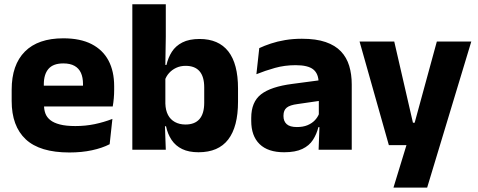

<svg xmlns="http://www.w3.org/2000/svg" viewBox="-20 -680 2170 872"><path d="M295 12.5Q161 12.5 97 -47.2Q33 -107 33 -221.5V-272.5Q33 -385.5 93 -445.8Q153 -506 267.5 -506Q344.5 -506 395.8 -479.8Q447 -453.5 472.8 -405Q498.5 -356.5 498.5 -288.5V-272Q498.5 -253 496.8 -233.2Q495 -213.5 492 -196.5H354Q356 -225.5 356.5 -251.2Q357 -277 357 -298Q357 -328.5 347.5 -349.2Q338 -370 318.2 -381Q298.5 -392 267.5 -392Q221.5 -392 200.2 -367.2Q179 -342.5 179 -297V-252L180 -235.5V-200.5Q180 -181.5 186.2 -164.5Q192.5 -147.5 208.2 -134.8Q224 -122 251.8 -114.8Q279.5 -107.5 322.5 -107.5Q368 -107.5 410 -116.2Q452 -125 490.5 -140L478 -25Q444 -7.5 397.5 2.5Q351 12.5 295 12.5ZM114 -196.5V-291H461V-196.5Z M881.5 11.5Q837.5 11.5 807.5 -3Q777.5 -17.5 759.5 -44.2Q741.5 -71 734 -106.5H694.5L731 -209.5Q732 -179 743 -158Q754 -137 774.5 -125.8Q795 -114.5 822.5 -114.5Q864.5 -114.5 886 -139.2Q907.5 -164 907.5 -213.5V-283Q907.5 -332 886.2 -356.5Q865 -381 823 -381Q799.5 -381 780.2 -372Q761 -363 747.8 -348.2Q734.5 -333.5 728.5 -314.5L694 -385H736Q743.5 -418 760.5 -444.8Q777.5 -471.5 808.2 -487.2Q839 -503 886.5 -503Q972.5 -503 1016.8 -446.8Q1061 -390.5 1061 -278V-218Q1061 -104.5 1016.5 -46.5Q972 11.5 881.5 11.5ZM581 0V-660.5H733V-513.5L730.5 -356L731 -342.5V-154L728.5 -124.5L733 0Z M1427 0 1431.5 -123 1428 -130.5V-284L1427 -304Q1427 -345 1403 -364.5Q1379 -384 1322.5 -384Q1273 -384 1228.5 -371.5Q1184 -359 1144.5 -343L1157.5 -461.5Q1181 -472.5 1210.2 -482.2Q1239.5 -492 1275 -498Q1310.5 -504 1351 -504Q1415.5 -504 1459 -489Q1502.5 -474 1528.5 -446.5Q1554.5 -419 1566 -380.8Q1577.5 -342.5 1577.5 -296.5V0ZM1270.5 11.5Q1197 11.5 1159 -25.5Q1121 -62.5 1121 -131V-144.5Q1121 -217 1165.8 -251.8Q1210.5 -286.5 1308 -299L1440 -316.5L1449 -224.5L1332 -207.5Q1296.5 -203 1282 -191Q1267.5 -179 1267.5 -155.5V-152Q1267.5 -129.5 1282 -116.2Q1296.5 -103 1328.5 -103Q1356.5 -103 1376.8 -111.5Q1397 -120 1410 -133.8Q1423 -147.5 1429.5 -164.5L1451 -102.5H1426Q1418 -70.5 1401.2 -44.5Q1384.5 -18.5 1353 -3.5Q1321.5 11.5 1270.5 11.5Z M1935.5 -122.5 1853.5 -87 1964 -491.5H2120.5L1920 172H1767L1843.5 -78L1915.5 -21H1746L1613 -491.5H1770.5L1855.5 -122.5Z"/></svg>

Font: Anek Telugu
Style: Bold
Weight: 700
Designer: Omkar Bhoir (Telugu), Yesha Goshar (Latin)
Foundry: Ek Type
Version: Version 1.003